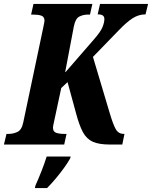

<svg xmlns="http://www.w3.org/2000/svg" viewBox="-40 -734 772 975"><path d="M-20 0 -7 -54H3Q27 -54 48.5 -64Q70 -74 78 -112L179 -591Q182 -608 184 -616Q186 -624 186 -628Q186 -649 170 -654.5Q154 -660 128 -660H118L130 -714H429L417 -660H407Q383 -660 363 -650Q343 -640 335 -600L291 -368H293L438 -535Q472 -574 481 -597.5Q490 -621 490 -637Q490 -649 482.5 -655Q475 -661 456 -661L468 -714H712L699 -661Q664 -661 633 -641Q602 -621 562 -579L432 -445L518 -157Q535 -100 548.5 -77Q562 -54 589 -54H592L581 0H519Q463 0 431.5 -14Q400 -28 381 -63Q362 -98 345 -163L303 -317L271 -287L234 -114Q229 -93 229 -86Q229 -65 245.5 -59.5Q262 -54 287 -54H298L286 0ZM140 208Q155 175 170.5 135.5Q186 96 197 61H319L316 71Q305 91 286 117.5Q267 144 244 171.5Q221 199 199 221H137Z"/></svg>

Font: Noto Serif ExtraCondensed ExtraBold
Style: Italic
Weight: 800
Width: 2
Italic angle: -12°
Designer: Monotype Design Team
Foundry: Monotype Imaging Inc.
Version: Version 2.013